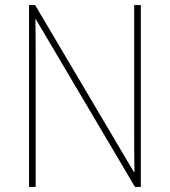

<svg xmlns="http://www.w3.org/2000/svg" viewBox="-20 -734 667 754"><path d="M533 0V-714H507V-200C507 -160 507 -107 508 -58H506L118 -714H94V0H120V-519C120 -573 120 -612 119 -658H121L510 0Z"/></svg>

Font: Noto Sans Gurmukhi SemiCondensed Thin
Style: Regular
Weight: 100
Width: 4
Designer: Jelle Bosma - Monotype Design Team
Foundry: Monotype Imaging Inc.
Version: Version 2.004